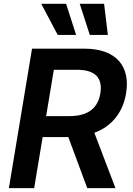

<svg xmlns="http://www.w3.org/2000/svg" viewBox="-20 -981 694 1001"><path d="M26.3 0H158L202.4 -266.3H321.7C326.3 -266.3 331.3 -266.7 335.9 -266.7L435 0H582L471.9 -288.7C564.6 -322.8 621.4 -396.7 637.4 -494.7C660.5 -634.2 587 -727.3 419.7 -727.3H147ZM195 -961.3 280.9 -799H376.8L324.6 -961.3ZM220.5 -375.7 260.7 -617.2H381.4C479.4 -617.2 515.6 -572.4 503.2 -494.7C490.8 -417.6 440 -375.7 342.3 -375.7ZM395.6 -961.3 448.2 -799H542.3L522.7 -961.3Z"/></svg>

Font: Margiela Sans Semi Bold
Style: Italic
Weight: 600
Italic angle: -9.39999°
Designer: Stefan Endress, Andreas Faust
Version: Version 1.100;FEAKit 1.0